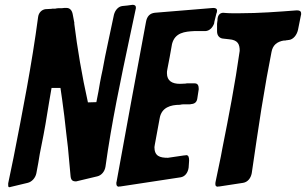

<svg xmlns="http://www.w3.org/2000/svg" viewBox="-20 -780 1270 797"><path d="M95 -21C112 -25 127 -41 131 -61L139 -104C143 -129 147 -154 152 -176C164 -234 174 -293 184 -357C187 -375 191 -397 194 -415H231C234 -397 241 -345 247 -298L255 -227C258 -203 260 -183 262 -168L273 -48C275 -32 281 -27 296 -27L384 -48C401 -52 415 -68 418 -89C443 -270 481 -449 519 -628L543 -741C544 -743 544 -745 544 -749C544 -758 537 -760 530 -760C516 -758 502 -756 488 -755C471 -753 458 -738 453 -719L429 -606C424 -582 420 -562 416 -544L406 -491C402 -474 399 -457 395 -437C392 -416 386 -386 380 -356L345 -355C320 -466 301 -580 288 -684L289 -683L282 -720C279 -738 269 -747 257 -747H246C241 -746 237 -746 233 -746H223C219 -746 213 -745 209 -744H197C194 -743 191 -743 187 -743H188L169 -742C153 -740 140 -727 138 -708C112 -512 74 -319 36 -125L14 -19C14 -17 14 -15 14 -12C14 -6 15 -3 18 -3C20 -3 23 -3 24 -4Z M730 -44C748 -47 760 -63 763 -84L765 -113C765 -126 763 -136 753 -136L748 -135H745L677 -125C643 -125 621 -132 621 -170L622 -174V-176L643 -290C651 -334 688 -345 727 -345C731 -346 736 -347 742 -347H767C769 -347 771 -347 774 -348C789 -349 797 -357 799 -371L805 -410C805 -425 801 -434 788 -434H758C755 -434 753 -434 750 -433L727 -432C695 -432 673 -444 673 -476C673 -482 673 -487 675 -491L674 -489C681 -525 688 -561 694 -597C706 -645 747 -649 787 -651H833C850 -652 864 -666 870 -686H869C872 -699 875 -711 878 -723L879 -726V-725C880 -729 881 -732 881 -736C881 -745 873 -747 865 -747L622 -727H623C602 -725 590 -712 586 -689C545 -469 504 -247 464 -26C463 -25 463 -22 463 -18C463 -10 466 -6 472 -5L477 -6H480Z M989 -21C1008 -24 1021 -40 1025 -61C1038 -150 1051 -239 1065 -328C1072 -371 1079 -413 1087 -458L1107 -564C1112 -592 1129 -607 1159 -612L1158 -611C1159 -611 1160 -611 1161 -612H1167C1168 -613 1169 -613 1170 -613C1172 -613 1173 -613 1177 -614H1179C1197 -616 1212 -634 1217 -656L1229 -716C1230 -717 1230 -720 1230 -724C1230 -735 1222 -737 1212 -737C1133 -731 1055 -725 975 -725H948C938 -725 928 -725 918 -726L906 -727C892 -726 885 -717 883 -702C883 -697 883 -691 881 -687L882 -689C882 -687 881 -684 881 -681V-650C881 -632 891 -622 904 -620L931 -617C967 -614 975 -597 975 -569C956 -434 930 -299 903 -164C899 -142 895 -120 890 -98L875 -26C874 -22 874 -19 874 -16C874 -8 877 -6 883 -5L888 -6H891Z"/></svg>

Font: Bangerz
Style: Regular
Weight: 400
Designer: vernon adams
Foundry: Vernon Adams
Version: Version 2.10;December 28, 2023;FontCreator 13.0.0.2683 64-bi